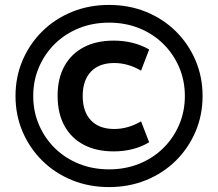

<svg xmlns="http://www.w3.org/2000/svg" viewBox="-20 -755 886 780"><path d="M423 5Q342 5 273 -23Q204 -51 152.5 -101.5Q101 -152 72 -219.5Q43 -287 43 -365Q43 -443 72 -510.5Q101 -578 152.5 -628.5Q204 -679 273 -707Q342 -735 423 -735Q504 -735 573 -707Q642 -679 693.5 -628.5Q745 -578 774 -510.5Q803 -443 803 -365Q803 -287 774 -219.5Q745 -152 693.5 -101.5Q642 -51 573 -23Q504 5 423 5ZM442 -140Q371 -140 320 -167Q269 -194 241.5 -244.5Q214 -295 214 -366Q214 -436 241.5 -486Q269 -536 320 -563Q371 -590 442 -590Q523 -590 586 -554L553 -468Q500 -499 444 -499Q383 -499 349.5 -464Q316 -429 316 -365Q316 -301 349.5 -266Q383 -231 444 -231Q500 -231 553 -262L586 -177Q524 -140 442 -140ZM423 -67Q489 -67 545 -89.5Q601 -112 642.5 -152.5Q684 -193 707.5 -247.5Q731 -302 731 -365Q731 -428 707.5 -482.5Q684 -537 642.5 -577.5Q601 -618 545 -640.5Q489 -663 423 -663Q357 -663 301 -640.5Q245 -618 203.5 -577.5Q162 -537 138.5 -482.5Q115 -428 115 -365Q115 -302 138.5 -247.5Q162 -193 203.5 -152.5Q245 -112 301 -89.5Q357 -67 423 -67Z"/></svg>

Font: M PLUS 1 Medium
Style: Regular
Weight: 500
Designer: Coji Morishita
Foundry: UNDERFOREST DESIGN
Version: Version 1.001